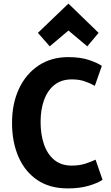

<svg xmlns="http://www.w3.org/2000/svg" viewBox="-20 -1029 616 1069"><path d="M361 -859 466 -771 529 -846 361 -1009 191 -846 257 -771ZM551 -28 512 -140Q490 -129 456 -118Q422 -107 379 -107Q321 -107 282.5 -138.5Q244 -170 225 -225Q206 -280 206 -350Q206 -419 225.5 -472.5Q245 -526 283.5 -556.5Q322 -587 380 -587Q421 -587 452.5 -576Q484 -565 508 -551L547 -662Q525 -678 477 -694.5Q429 -711 360 -711Q265 -711 194.5 -664Q124 -617 85.5 -534.5Q47 -452 47 -345Q47 -238 83 -155.5Q119 -73 188 -26.5Q257 20 357 20Q423 20 473 5.5Q523 -9 551 -28Z"/></svg>

Font: Repo Bold
Style: Bold
Weight: 700
Designer: Stefan Peev
Foundry: Context Ltd
Version: Version 1.502